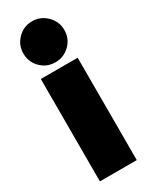

<svg xmlns="http://www.w3.org/2000/svg" viewBox="-193 -771 636 812"><g transform="rotate(-30 125.0 -365.0)"><path d="M125 -530Q83 -530 54 -559Q25 -588 25 -630Q25 -671 54 -700.5Q83 -730 125 -730Q166 -730 195.5 -700.5Q225 -671 225 -630Q225 -588 195.5 -559Q166 -530 125 -530ZM35 0V-500H215V0Z"/></g></svg>

Font: Epunda Sans Black
Style: Regular
Weight: 900
Designer: Simon Atzbach
Foundry: typofactur
Version: Version 2.204; ttfautohint (v1.8.4.7-5d5b)